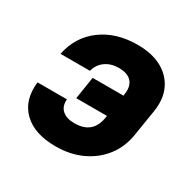

<svg xmlns="http://www.w3.org/2000/svg" viewBox="-130 -699 859 848"><g transform="rotate(30 300.0 -275.0)"><path d="M251 10Q142 10 86 -45Q30 -100 41 -195H191Q188 -159 209.5 -139.5Q231 -120 272 -120Q365 -120 379 -210L381 -220H224L242 -334H399L400 -340Q407 -384 386.5 -407Q366 -430 321 -430Q281 -430 253 -410Q225 -390 216 -355H66Q85 -450 159 -505Q233 -560 342 -560Q416 -560 466 -532.5Q516 -505 538.5 -456Q561 -407 550 -340L529 -210Q519 -144 481 -94.5Q443 -45 384 -17.5Q325 10 251 10Z"/></g></svg>

Font: JetBrains Mono ExtraBold
Style: Italic
Weight: 800
Italic angle: -9°
Monospace: yes
Designer: Philipp Nurullin, Konstantin Bulenkov
Foundry: JetBrains
Version: Version 2.305; ttfautohint (v1.8.4.7-5d5b)